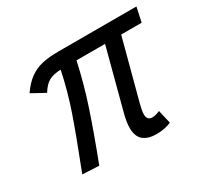

<svg xmlns="http://www.w3.org/2000/svg" viewBox="-115 -674 884 836"><g transform="rotate(-30 327.0 -255.5)"><path d="M363.8 -74.7Q363.8 -101.6 374 -141.1L454.1 -444.8H310.5Q289.1 -344.7 254.2 -239.3Q219.2 -133.8 167 2L84 -2Q88.4 -13.2 89.4 -16.1Q147.9 -166 179.4 -257.6Q210.9 -349.1 230.5 -444.3Q192.4 -442.9 170.4 -430.4Q148.4 -418 128.9 -386.2L62 -422.9Q87.9 -460.9 116.5 -481.4Q145 -502 179.4 -509.8Q213.9 -517.6 263.2 -517.6H653.8L638.2 -444.8H535.2L455.1 -143.1Q446.8 -111.3 446.8 -94.7Q446.8 -79.1 453.4 -71.8Q460 -64.5 473.1 -64.5Q489.7 -64.5 511.2 -74.2L526.9 -6.8Q514.2 -0.5 494.4 3.7Q474.6 7.8 453.1 7.8Q410.2 7.8 387 -11.5Q363.8 -30.8 363.8 -74.7Z"/></g></svg>

Font: Reddit Sans Chocolate
Style: Italic
Weight: 400
Italic angle: -11.25°
Designer: Stephen Hutchings
Version: Version 1.013